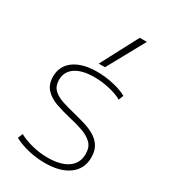

<svg xmlns="http://www.w3.org/2000/svg" viewBox="-196 -882 866 985"><g transform="rotate(30 237.5 -390.0)"><path d="M232 10Q182 10 134 -1.5Q86 -13 49 -33L61 -62Q96 -43 140.5 -32Q185 -21 231 -21Q308 -21 350 -50.5Q392 -80 392 -134Q392 -175 369.5 -197Q347 -219 310.5 -232Q274 -245 229 -255Q182 -266 140.5 -280.5Q99 -295 73.5 -322.5Q48 -350 48 -396Q48 -459 97.5 -494.5Q147 -530 233 -530Q281 -530 329.5 -519Q378 -508 410 -490L399 -461Q370 -478 324.5 -488.5Q279 -499 234 -499Q162 -499 122.5 -472Q83 -445 83 -396Q83 -360 104 -339.5Q125 -319 160 -307.5Q195 -296 237 -286Q273 -277 307.5 -266.5Q342 -256 368.5 -239.5Q395 -223 410.5 -197.5Q426 -172 426 -134Q426 -66 374.5 -28Q323 10 232 10ZM255 -570H218L334 -790H376Z"/></g></svg>

Font: M PLUS 2 ExtraLight
Style: Regular
Weight: 250
Designer: Coji Morishita
Foundry: UNDERFOREST DESIGN
Version: Version 1.001